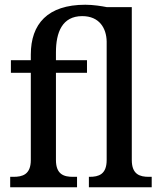

<svg xmlns="http://www.w3.org/2000/svg" viewBox="-20 -790 674 810"><path d="M23 0H305V-44H288C251 -44 216 -53 216 -115V-483H347V-536H216V-569C216 -653 242 -722 327 -722C400 -722 429 -670 430 -615V-115C430 -54 396 -44 358 -44H355V0H620V-44H608C570 -44 536 -54 536 -115V-760H430C410 -764 374 -770 340 -770C181 -770 110 -689 110 -560V-536H26V-483H110V-115C110 -53 74 -44 37 -44H23Z"/></svg>

Font: Noto Serif SemiCondensed Medium
Style: Regular
Weight: 500
Width: 4
Designer: Monotype Design Team
Foundry: Monotype Imaging Inc.
Version: Version 2.014